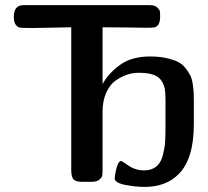

<svg xmlns="http://www.w3.org/2000/svg" viewBox="-20 -714 816 754"><path d="M34.2 -647Q34.2 -693.8 71.8 -693.8H567.9Q587.9 -693.8 597.4 -684.8Q606.9 -675.8 607.9 -669.4Q608.9 -663.1 608.9 -649.9Q608.9 -627.9 602.1 -617.9Q595.2 -607.9 586.2 -606.4Q577.1 -605 556.2 -605H555.2Q543.9 -605 486.1 -606Q428.2 -606.9 382.8 -606.9V-383.8Q404.8 -424.8 450.4 -458.5Q496.1 -492.2 568.8 -492.2Q605 -492.2 632.6 -486.1Q660.2 -480 678 -471.4Q695.8 -462.9 708.5 -446.5Q721.2 -430.2 727.5 -417.5Q733.9 -404.8 737.1 -382.8Q740.2 -360.8 740.7 -348.4Q741.2 -335.9 741.2 -313V-226.1Q741.2 -89.8 681.2 -29.8Q631.3 20 547.9 20Q512.7 20 471.4 12Q430.2 3.9 430.2 -14.2Q439 -82 456.1 -82Q458 -82 485.1 -63.5Q512.2 -44.9 545.9 -44.9Q574.7 -44.9 593.3 -59.6Q611.8 -74.2 619.4 -104Q627 -133.8 628.4 -156.5Q629.9 -179.2 629.9 -217.8V-323.2Q629.9 -348.1 627.4 -363.5Q625 -378.9 615 -395.5Q605 -412.1 583 -420.2Q561 -428.2 524.9 -428.2Q502 -428.2 480 -421.1Q458 -414.1 435.1 -398.4Q412.1 -382.8 397.5 -350.8Q382.8 -318.8 382.8 -274.9V-47.9Q382.8 -32.7 381.8 -25.4Q380.9 -18.1 370.8 -9Q360.8 0 339.8 0H303.2Q275.4 0 267.6 -11Q259.8 -22 259.8 -44.9V-606.9Q247.6 -606.9 189.7 -605.5Q131.8 -604 108.9 -604Q64 -604 56.2 -606Q34.2 -613.8 34.2 -647Z"/></svg>

Font: CMU Sans Serif Demi Condensed
Style: DemiCondensed
Weight: 600
Width: 3
Version: Version 0.7.0